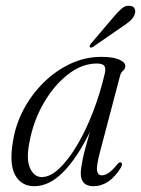

<svg xmlns="http://www.w3.org/2000/svg" viewBox="-20 -634 486 662"><path d="M324.5 -109Q312 -61.5 314.5 -45.5Q317 -29.5 331 -29.5Q341.5 -29.5 354 -37.5Q366.5 -45.5 385 -68Q391.5 -76 397 -74Q404 -71 397 -56.5Q357.5 8 302 8Q258.5 8 258.5 -36.5Q258.5 -52.5 265 -84.5Q271.5 -116.5 290 -179Q246.5 -90 198.2 -41Q150 8 98 8Q53.5 8 32.2 -30.5Q11 -69 25 -148.5Q34 -205 61.5 -256.8Q89 -308.5 130.2 -349.2Q171.5 -390 222.5 -414Q273.5 -438 329.5 -438Q370 -438 391.2 -428.5Q412.5 -419 412 -406Q412 -396.5 404.2 -390Q396.5 -383.5 394 -373ZM81.5 -143.5Q69.5 -84 83.8 -53.8Q98 -23.5 124 -23.5Q153 -23.5 184.5 -53.2Q216 -83 246.2 -134Q276.5 -185 301.2 -249.5Q326 -314 342 -383.5Q345 -399 339.5 -407Q334 -415 313.5 -415Q263 -415 214.8 -377.8Q166.5 -340.5 130.8 -278.8Q95 -217 81.5 -143.5ZM369.5 -573Q386.5 -593.5 399.8 -604.8Q413 -616 427.5 -614Q440 -613 444.2 -604.2Q448.5 -595.5 444.5 -585Q440 -572 428.2 -561.8Q416.5 -551.5 400 -541L301 -472.5Q293 -467.5 289.5 -472Q287 -476 294 -484Z"/></svg>

Font: Fraunces 144pt Soft Light
Style: Italic
Weight: 300
Italic angle: -16°
Version: Version 1.000;[b76b70a41]